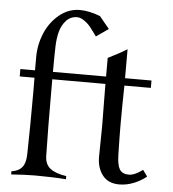

<svg xmlns="http://www.w3.org/2000/svg" viewBox="-55 -834 798 886"><g transform="rotate(5 344.5 -391.0)"><path d="M636.7 -488.3V-454.1H514.2Q512.2 -362.3 512.2 -271Q512.2 -224.6 514.2 -135.7Q515.1 -86.9 527.3 -66.7Q539.6 -46.4 570.3 -46.4Q596.7 -46.4 634.3 -74.2L655.3 -44.9Q630.4 -24.4 597.2 -11Q564 2.4 529.8 2.4Q478.5 2.4 452.4 -31.5Q426.3 -65.4 426.3 -115.2Q426.3 -137.7 427.2 -185.5Q428.2 -233.4 428.2 -259.3Q428.2 -283.2 427.2 -354.7Q426.3 -426.3 426.3 -454.1H180.2V-415Q180.2 -227.1 183.1 -100.1Q183.6 -61 208.3 -41.5Q232.9 -22 283.2 -14.6V0Q219.7 -4.9 139.2 -4.9Q92.8 -4.9 29.3 0V-14.6Q63 -19.5 78.9 -39.6Q94.7 -59.6 95.2 -100.1Q98.1 -227.1 98.1 -389.6Q98.1 -438 97.7 -454.1H29.3V-488.3H97.2V-549.8Q97.2 -606.9 119.4 -660.2Q141.6 -713.4 184.3 -748.5Q227.1 -783.7 279.8 -783.7Q323.2 -783.7 374 -763.7L419.9 -708L363.3 -668.5Q362.3 -669.9 349.1 -688Q335.9 -706.1 326.7 -716.8Q317.4 -727.5 301 -738.5Q284.7 -749.5 269.5 -749.5Q239.3 -749.5 219 -727.3Q198.7 -705.1 190.7 -674.1Q182.6 -643.1 181.6 -604.5Q180.2 -553.2 180.2 -488.3H426.3V-574.7Q480.5 -601.1 514.2 -622.6V-488.3Z"/></g></svg>

Font: Flanker
Style: Regular
Weight: 400
Designer: Flanker
Foundry: Flanker
Version: Version 2.027